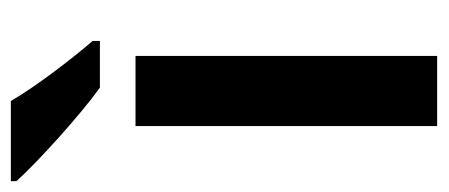

<svg xmlns="http://www.w3.org/2000/svg" viewBox="-268 -556 806 345"><g transform="rotate(-90 134.5 -383.0)"><path d="M126 -766H-18V-756C15 -719 101 -641 150 -606H234V-619C202 -656 152 -721 126 -766ZM207 0V-542H81V0Z"/></g></svg>

Font: Noto Sans Vithkuqi SemiBold
Style: Regular
Weight: 600
Version: Version 1.001